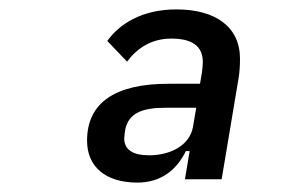

<svg xmlns="http://www.w3.org/2000/svg" viewBox="-20 -730 640 408"><path d="M451 -349 487 -564C489 -576 490 -590 490 -605C490 -673 438 -710 355 -710C280 -710 233 -678 208 -643L250 -599C271 -627 301 -648 344 -648C387 -648 411 -633 411 -598C411 -591 410 -584 409 -575L405 -552H338C225 -552 165 -512 165 -431C165 -376 204 -342 272 -342C323 -342 356 -370 375 -409H383L373 -349ZM397 -501 390 -460C383 -421 342 -400 297 -400C262 -400 244 -412 244 -436C244 -439 245 -447 246 -454C253 -490 283 -501 331 -501Z"/></svg>

Font: IBM Mono Medium
Style: Italic
Weight: 500
Italic angle: -9°
Monospace: yes
Designer: Mike Abbink, Paul van der Laan, Pieter van Rosmalen
Foundry: Bold Monday
Version: Version 2.3